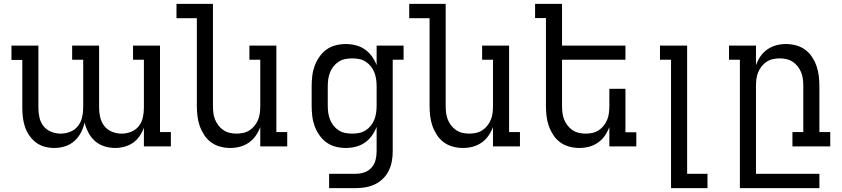

<svg xmlns="http://www.w3.org/2000/svg" viewBox="-20 -755 4340 990"><path d="M260 8Q235 8 210.5 1.5Q186 -5 166 -20Q146 -35 131.5 -56Q117 -77 109 -100.5Q101 -124 98 -149Q95 -174 95 -199V-446H39V-520H178V-199Q178 -174 183.5 -149Q189 -124 204.5 -104.5Q220 -85 244 -75.5Q268 -66 293 -66Q318 -66 342 -75.5Q366 -85 381.5 -104.5Q397 -124 403 -149Q409 -174 409 -199V-447H352V-520H491V-199Q491 -174 497 -149Q503 -124 518.5 -104.5Q534 -85 558 -75.5Q582 -66 607 -66Q632 -66 656 -75.5Q680 -85 695.5 -104.5Q711 -124 716.5 -149Q722 -174 722 -199V-447H666V-520H805V-74H861V0H722V-97Q714 -74 700 -53.5Q686 -33 666 -19Q646 -5 622 1.5Q598 8 574 8Q546 8 518.5 -0.5Q491 -9 470 -27.5Q449 -46 436 -71Q423 -96 416 -123Q410 -96 397 -71Q384 -46 363 -27.5Q342 -9 315 -0.5Q288 8 260 8Z M1167 8Q1141 8 1115 1Q1089 -6 1068 -21.5Q1047 -37 1032.5 -59.5Q1018 -82 1009.5 -106.5Q1001 -131 998 -157.5Q995 -184 995 -210V-661H890V-735H1078V-210Q1078 -192 1080 -174Q1082 -156 1088.5 -139.5Q1095 -123 1106 -108.5Q1117 -94 1132 -84Q1147 -74 1164.5 -70Q1182 -66 1200 -66Q1218 -66 1235.5 -70Q1253 -74 1268 -84Q1283 -94 1294 -108.5Q1305 -123 1311.5 -139.5Q1318 -156 1320 -174Q1322 -192 1322 -210V-447H1266V-520H1405V-74H1461V0H1322V-100Q1313 -76 1298.5 -55Q1284 -34 1263 -19.5Q1242 -5 1217.5 1.5Q1193 8 1167 8Z M1815 215H1677V141H1815Q1838 141 1859.5 133.5Q1881 126 1896 109Q1911 92 1916.5 70Q1922 48 1922 25V-101Q1913 -77 1897.5 -55.5Q1882 -34 1861 -19.5Q1840 -5 1814.5 1.5Q1789 8 1763 8Q1737 8 1711 1.5Q1685 -5 1663.5 -20.5Q1642 -36 1626.5 -58.5Q1611 -81 1602 -106Q1593 -131 1590 -157.5Q1587 -184 1587 -210V-310Q1587 -336 1590 -362.5Q1593 -389 1602 -414Q1611 -439 1626.5 -461.5Q1642 -484 1663.5 -499.5Q1685 -515 1711 -521.5Q1737 -528 1763 -528Q1789 -528 1814.5 -521.5Q1840 -515 1861 -500.5Q1882 -486 1897.5 -464.5Q1913 -443 1922 -419V-520H2061V-447H2005V25Q2005 51 2000.5 76Q1996 101 1985 124Q1974 147 1955.5 165.5Q1937 184 1914 195Q1891 206 1866 210.5Q1841 215 1815 215ZM1796 -66Q1814 -66 1832 -69.5Q1850 -73 1865.5 -83Q1881 -93 1892.5 -107.5Q1904 -122 1910.5 -139Q1917 -156 1919.5 -174Q1922 -192 1922 -210V-310Q1922 -328 1919.5 -346Q1917 -364 1910.5 -381Q1904 -398 1892.5 -412.5Q1881 -427 1865.5 -437Q1850 -447 1832 -450.5Q1814 -454 1796 -454Q1778 -454 1760 -450.5Q1742 -447 1726.5 -437Q1711 -427 1699.5 -412.5Q1688 -398 1681.5 -381Q1675 -364 1672.5 -346Q1670 -328 1670 -310V-210Q1670 -192 1672.5 -174Q1675 -156 1681.5 -139Q1688 -122 1699.5 -107.5Q1711 -93 1726.5 -83Q1742 -73 1760 -69.5Q1778 -66 1796 -66Z M2367 8Q2341 8 2315 1Q2289 -6 2268 -21.5Q2247 -37 2232.5 -59.5Q2218 -82 2209.5 -106.5Q2201 -131 2198 -157.5Q2195 -184 2195 -210V-661H2090V-735H2278V-210Q2278 -192 2280 -174Q2282 -156 2288.5 -139.5Q2295 -123 2306 -108.5Q2317 -94 2332 -84Q2347 -74 2364.5 -70Q2382 -66 2400 -66Q2418 -66 2435.5 -70Q2453 -74 2468 -84Q2483 -94 2494 -108.5Q2505 -123 2511.5 -139.5Q2518 -156 2520 -174Q2522 -192 2522 -210V-447H2466V-520H2605V-74H2661V0H2522V-100Q2513 -76 2498.5 -55Q2484 -34 2463 -19.5Q2442 -5 2417.5 1.5Q2393 8 2367 8Z M2967 8Q2941 8 2915 1Q2889 -6 2868 -21.5Q2847 -37 2832.5 -59.5Q2818 -82 2809.5 -106.5Q2801 -131 2798 -157.5Q2795 -184 2795 -210V-662H2739V-735H2878V-520H3205V-447H2878V-210Q2878 -192 2880 -174Q2882 -156 2888.5 -139.5Q2895 -123 2906 -108.5Q2917 -94 2932 -84Q2947 -74 2964.5 -70Q2982 -66 3000 -66Q3018 -66 3035.5 -70Q3053 -74 3068 -84Q3083 -94 3094 -108.5Q3105 -123 3111.5 -139.5Q3118 -156 3120 -174Q3122 -192 3122 -210V-297H3205V-73H3261V0H3122V-100Q3113 -76 3098.5 -55Q3084 -34 3063 -19.5Q3042 -5 3017.5 1.5Q2993 8 2967 8Z M3440 215V-447H3383V-520H3523V141H3628V215Z M3795 215V-447H3739V-520H3878V-420Q3887 -444 3901.5 -465Q3916 -486 3937 -500.5Q3958 -515 3982.5 -521.5Q4007 -528 4033 -528Q4059 -528 4085 -521Q4111 -514 4132 -498.5Q4153 -483 4167.5 -460.5Q4182 -438 4190.5 -413.5Q4199 -389 4202 -362.5Q4205 -336 4205 -310V-74H4261V0H4066V-74H4122V-310Q4122 -328 4120 -346Q4118 -364 4111.5 -380.5Q4105 -397 4094 -411.5Q4083 -426 4068 -436Q4053 -446 4035.5 -450Q4018 -454 4000 -454Q3982 -454 3964.5 -450Q3947 -446 3932 -436Q3917 -426 3906 -411.5Q3895 -397 3888.5 -380.5Q3882 -364 3880 -346Q3878 -328 3878 -310V141H4205V215Z"/></svg>

Font: Iosevka Etoile
Style: Regular
Weight: 400
Designer: Belleve Invis
Foundry: Belleve Invis
Version: Version 33.2.4